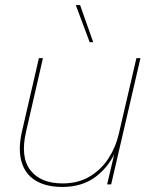

<svg xmlns="http://www.w3.org/2000/svg" viewBox="-20 -730 602 760"><path d="M227 10Q162 10 120.5 -15.5Q79 -41 65 -90.5Q51 -140 67 -210L134 -500H150L83 -208Q60 -108 100.5 -56Q141 -4 228 -4Q289 -4 334.5 -31Q380 -58 409 -102.5Q438 -147 450 -199L520 -500H536L420 0H404L437 -140L441 -139Q415 -74 361 -32Q307 10 227 10ZM297 -710 349 -563H335L280 -710Z"/></svg>

Font: Work Sans Thin
Style: Italic
Weight: 250
Italic angle: -13°
Designer: Wei Huang
Foundry: Wei Huang
Version: Version 2.012